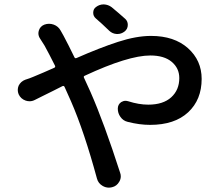

<svg xmlns="http://www.w3.org/2000/svg" viewBox="-20 -821 1005 881"><path d="M554.7 -734.4Q566.4 -723.6 566.4 -707Q566.4 -687.5 550.8 -675.8Q536.1 -665 519.5 -665Q517.6 -665 515.6 -665Q496.1 -666 481.4 -679.7Q445.3 -714.8 419.9 -736.3Q407.2 -747.1 407.7 -763.7Q408.2 -780.3 420.9 -789.1Q436.5 -800.8 455.1 -800.8Q456.1 -800.8 457 -800.8Q476.6 -799.8 492.2 -788.1Q526.4 -759.8 554.7 -734.4ZM164.1 -643.6Q156.2 -655.3 156.2 -668Q156.2 -673.8 158.2 -680.7Q164.1 -700.2 183.6 -708Q194.3 -711.9 205.1 -711.9Q215.8 -711.9 226.6 -708Q248 -700.2 258.8 -679.7Q266.6 -666 271.5 -657.2Q293.9 -615.2 321.3 -558.6Q324.2 -551.8 331.1 -554.7Q437.5 -601.6 521.5 -628.9Q605.5 -656.2 672.9 -656.2Q779.3 -656.2 842.3 -600.1Q905.3 -543.9 905.3 -459Q905.3 -363.3 843.3 -305.7Q781.2 -248 668.9 -248Q620.1 -248 566.4 -261.7Q544.9 -266.6 532.2 -285.2Q520.5 -301.8 520.5 -322.3Q520.5 -341.8 536.1 -352.5Q545.9 -358.4 555.7 -358.4Q561.5 -358.4 568.4 -356.4Q617.2 -340.8 660.2 -340.8Q728.5 -340.8 765.6 -374.5Q802.7 -408.2 802.7 -462.9Q802.7 -507.8 768.1 -537.1Q733.4 -566.4 669.9 -566.4Q568.4 -566.4 369.1 -473.6Q362.3 -470.7 365.2 -464.8Q370.1 -455.1 379.9 -432.6Q389.6 -410.2 395.5 -398.4Q458 -255.9 531.2 -28.3Q534.2 -20.5 534.2 -11.7Q534.2 1 527.3 12.7Q515.6 33.2 494.1 38.1Q486.3 40 479.5 40Q464.8 40 451.2 32.2Q430.7 20.5 424.8 -2Q366.2 -217.8 305.7 -356.4L276.4 -421.9Q273.4 -428.7 266.6 -425.8Q250 -417 223.1 -403.8Q196.3 -390.6 175.8 -380.4Q155.3 -370.1 139.6 -362.3Q127.9 -356.4 116.2 -356.4Q106.4 -356.4 97.7 -359.4Q75.2 -367.2 65.4 -388.7Q61.5 -398.4 61.5 -408.2Q61.5 -418 65.4 -427.7Q75.2 -447.3 95.7 -455.1Q117.2 -461.9 130.9 -467.8Q180.7 -488.3 228.5 -509.8Q235.4 -512.7 232.4 -519.5Q205.1 -574.2 184.6 -611.3Q174.8 -627 164.1 -643.6Z"/></svg>

Font: Gen Jyuu Gothic P Medium
Style: Regular
Weight: 500
Designer: [Source Han Sans]
Ryoko NISHIZUKA  (kana & ideographs); Paul D. Hunt (Latin, Greek & Cyrillic); Wenlong ZHANG  (bopomofo
Version: Version 1.002.20150607